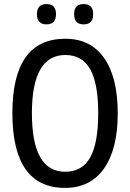

<svg xmlns="http://www.w3.org/2000/svg" viewBox="-20 -916 640 946"><path d="M300.8 9.8Q41 9.8 41 -358.9Q41 -725.1 301.8 -725.1Q426.8 -725.1 493.4 -629.6Q560.1 -534.2 560.1 -357.9Q560.1 -181.6 492.7 -85.9Q425.3 9.8 300.8 9.8ZM300.8 -69.8Q385.3 -69.8 424.6 -140.6Q463.9 -211.4 463.9 -357.9Q463.9 -505.9 424.1 -575.4Q384.3 -645 301.8 -645Q137.2 -645 137.2 -357.9Q137.2 -69.8 300.8 -69.8ZM209 -896Q255.9 -896 255.9 -846.2Q255.9 -795.9 209 -795.9Q162.1 -795.9 162.1 -846.2Q162.1 -896 209 -896ZM392.1 -896Q439 -896 439 -846.2Q439 -795.9 392.1 -795.9Q345.2 -795.9 345.2 -846.2Q345.2 -896 392.1 -896Z"/></svg>

Font: Droid Sans Mono
Style: Regular
Weight: 400
Monospace: yes
Version: Version 1.00 build 112